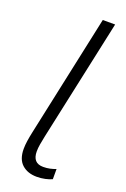

<svg xmlns="http://www.w3.org/2000/svg" viewBox="-142 -761 538 818"><g transform="rotate(20 127.0 -352.0)"><path d="M139 10Q97 10 71.5 -13Q46 -36 46 -83Q46 -100 49 -120Q52 -140 57 -163L175 -714H231L112 -161Q108 -142 105 -124.5Q102 -107 102 -92Q102 -39 150 -39Q166 -39 180 -42Q194 -45 207 -50V-4Q195 2 176.5 6Q158 10 139 10Z"/></g></svg>

Font: Noto Sans SemiCondensed Light
Style: Italic
Weight: 300
Width: 4
Italic angle: -12°
Designer: Monotype Design Team
Foundry: Monotype Imaging Inc.
Version: Version 2.013; ttfautohint (v1.8.4.7-5d5b)